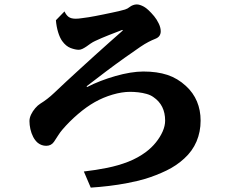

<svg xmlns="http://www.w3.org/2000/svg" viewBox="-20 -815 1040 872"><path d="M601.1 -794.9Q614.7 -794.9 633.5 -784.7Q652.3 -774.4 680.2 -741.2Q691.9 -727.1 700.9 -708.3Q710 -689.5 710 -672.9Q710 -661.1 704.1 -652.3Q698.2 -643.6 684.1 -638.2Q671.4 -633.3 654.3 -624.5Q637.2 -615.7 617.2 -602.1Q586.4 -581.1 546.9 -553Q507.3 -524.9 463.1 -491.7Q418.9 -458.5 373 -422.9L376 -419.9Q404.3 -434.6 437.3 -447.3Q470.2 -460 504.4 -469.7Q538.6 -479.5 571 -484.9Q603.5 -490.2 630.9 -490.2Q693.4 -490.2 740 -474.9Q786.6 -459.5 824.2 -424.8Q857.9 -394 874.5 -354.2Q891.1 -314.5 891.1 -267.1Q891.1 -216.3 872.6 -172.6Q854 -128.9 816.9 -95.2Q781.7 -62.5 735.6 -40.3Q689.5 -18.1 640.1 -2.9Q603 7.8 560.3 16.1Q517.6 24.4 474.4 29.5Q431.2 34.7 392.1 37.1L360.8 -36.1Q416 -42.5 466.8 -52.7Q517.6 -63 562 -80.3Q606.4 -97.7 643.1 -125Q668.5 -144 688 -168.2Q707.5 -192.4 718.8 -218Q730 -243.7 730 -267.1Q730 -337.9 676.8 -374Q664.1 -383.3 645.8 -388.4Q627.4 -393.6 607.7 -395.8Q587.9 -397.9 570.8 -397.9Q534.2 -397.9 491.2 -385.3Q448.2 -372.6 410.2 -351.1Q373 -330.1 334.2 -296.9Q295.4 -263.7 263.2 -226.1Q253.4 -214.8 243.4 -199Q233.4 -183.1 225.1 -170.9Q212.4 -152.8 189.9 -152.8Q168.9 -152.8 151.9 -166Q139.2 -176.8 130.6 -193.4Q122.1 -210 117.9 -229Q113.8 -248 113.8 -265.1Q113.8 -279.3 121.1 -294.7Q128.4 -310.1 139.9 -323.5Q151.4 -336.9 163.1 -344.2Q179.7 -354.5 194.6 -366Q209.5 -377.4 226.1 -393.1Q250 -416 280 -443.8Q310.1 -471.7 343.5 -502.2Q377 -532.7 411.1 -563.7Q445.3 -594.7 477.8 -623.5Q510.3 -652.3 538.1 -676.8L535.2 -679.2Q506.8 -668.5 474.1 -655.5Q441.4 -642.6 412.1 -628.9Q402.3 -624.5 391.1 -616.9Q379.9 -609.4 373 -604Q363.8 -597.7 354.7 -593.3Q345.7 -588.9 337.9 -588.9Q322.3 -588.9 300.8 -596.9Q279.3 -605 262.2 -628.9Q251.5 -644 243.9 -668.9Q236.3 -693.8 233.9 -723.1L272.9 -763.2Q280.8 -746.1 292 -738Q303.2 -730 324.2 -730Q335.9 -730 351.1 -732.4Q366.2 -734.9 382.8 -736.8Q395.5 -738.8 413.1 -742.2Q430.7 -745.6 450 -749.5Q469.2 -753.4 487.3 -757.3Q505.4 -761.2 519 -764.2Q535.6 -768.1 547.6 -771.7Q559.6 -775.4 568.8 -783.2Q575.7 -788.6 584.2 -791.7Q592.8 -794.9 601.1 -794.9Z"/></svg>

Font: BIZ UDMincho
Style: Bold
Weight: 700
Monospace: yes
Designer: TypeBank Co., Ltd.
Foundry: Morisawa Inc.
Version: Version 1.06